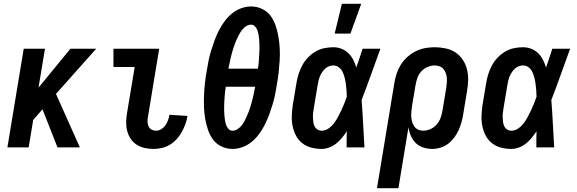

<svg xmlns="http://www.w3.org/2000/svg" viewBox="-20 -777 3040 1012"><path d="M283 0 204 -201 155 -145 131 0H19L105 -520H217L183 -315L351 -520H487L275 -282L401 0Z M789 8Q765 8 742.5 3Q720 -2 701 -14Q682 -26 669.5 -44.5Q657 -63 651 -84.5Q645 -106 645 -130Q645 -154 649 -178L690 -424H578V-520H819L760 -162Q757 -149 757.5 -136Q758 -123 763 -111.5Q768 -100 779 -94Q790 -88 803 -88Q817 -88 830.5 -96.5Q844 -105 852.5 -117.5Q861 -130 866 -144Q871 -158 873 -172L968 -166Q965 -144 957 -122.5Q949 -101 938 -81Q927 -61 911 -43.5Q895 -26 875 -14Q855 -2 833 3Q811 8 789 8Z M1206 8Q1174 8 1146.5 -5.5Q1119 -19 1102 -42.5Q1085 -66 1075.5 -95Q1066 -124 1061 -154Q1056 -184 1055 -215.5Q1054 -247 1055.5 -278.5Q1057 -310 1060.5 -341.5Q1064 -373 1070 -405Q1074 -432 1079.5 -458.5Q1085 -485 1093 -511Q1101 -537 1110.5 -563Q1120 -589 1132.5 -614Q1145 -639 1162 -662.5Q1179 -686 1201 -704.5Q1223 -723 1250 -733Q1277 -743 1303 -743Q1335 -743 1362.5 -729.5Q1390 -716 1407 -692.5Q1424 -669 1433.5 -640Q1443 -611 1448 -581Q1453 -551 1454.5 -519.5Q1456 -488 1454 -456.5Q1452 -425 1448.5 -393.5Q1445 -362 1439 -330Q1435 -303 1429.5 -276.5Q1424 -250 1416 -224Q1408 -198 1398.5 -172Q1389 -146 1376.5 -121Q1364 -96 1347 -72.5Q1330 -49 1308 -30.5Q1286 -12 1259 -2Q1232 8 1206 8ZM1184 -415H1339Q1342 -428 1343 -441Q1344 -454 1345 -467Q1346 -480 1346.5 -492.5Q1347 -505 1347.5 -518Q1348 -531 1347.5 -543.5Q1347 -556 1346 -568.5Q1345 -581 1343 -593Q1341 -605 1337 -616.5Q1333 -628 1324.5 -637.5Q1316 -647 1303 -647Q1290 -647 1277.5 -639Q1265 -631 1256.5 -620Q1248 -609 1241 -596.5Q1234 -584 1228.5 -571.5Q1223 -559 1218 -546Q1213 -533 1209 -520Q1205 -507 1201.5 -494Q1198 -481 1195 -468Q1192 -455 1189.5 -442Q1187 -429 1184 -415ZM1206 -88Q1219 -88 1231.5 -96Q1244 -104 1253 -115Q1262 -126 1268.5 -138.5Q1275 -151 1280.5 -163.5Q1286 -176 1291 -189Q1296 -202 1300 -215Q1304 -228 1307.5 -241Q1311 -254 1314 -267Q1317 -280 1319.5 -293Q1322 -306 1325 -320H1170Q1168 -307 1166.5 -294Q1165 -281 1164 -268Q1163 -255 1162.5 -242.5Q1162 -230 1161.5 -217Q1161 -204 1161.5 -191.5Q1162 -179 1163 -166.5Q1164 -154 1166 -142Q1168 -130 1172 -118.5Q1176 -107 1184.5 -97.5Q1193 -88 1206 -88Z M1675 8Q1647 8 1620.5 1Q1594 -6 1573.5 -22Q1553 -38 1540.5 -61.5Q1528 -85 1522.5 -111.5Q1517 -138 1518 -166Q1519 -194 1523 -222L1543 -342Q1547 -366 1554.5 -389Q1562 -412 1574 -434Q1586 -456 1604 -474.5Q1622 -493 1643.5 -505.5Q1665 -518 1689 -523Q1713 -528 1737 -528Q1760 -528 1781 -519.5Q1802 -511 1817 -496Q1832 -481 1842 -461.5Q1852 -442 1858 -421Q1867 -446 1875 -470.5Q1883 -495 1891 -520H1985Q1960 -452 1936 -384.5Q1912 -317 1886 -250Q1891 -187 1894 -124.5Q1897 -62 1901 0H1807Q1807 -21 1807 -42.5Q1807 -64 1808 -85Q1796 -67 1782.5 -50.5Q1769 -34 1752 -20.5Q1735 -7 1715 0.5Q1695 8 1675 8ZM1675 -88Q1694 -88 1711 -99.5Q1728 -111 1740 -127Q1752 -143 1761.5 -160.5Q1771 -178 1779 -195.5Q1787 -213 1794.5 -231Q1802 -249 1808 -267Q1808 -284 1806.5 -300.5Q1805 -317 1803 -333.5Q1801 -350 1797 -366Q1793 -382 1786.5 -396.5Q1780 -411 1767 -421.5Q1754 -432 1737 -432Q1725 -432 1713.5 -427.5Q1702 -423 1693 -414.5Q1684 -406 1677 -395Q1670 -384 1665.5 -373Q1661 -362 1658.5 -350Q1656 -338 1654 -327L1634 -207Q1632 -194 1630.5 -182Q1629 -170 1629.5 -157.5Q1630 -145 1631.5 -133.5Q1633 -122 1638 -111.5Q1643 -101 1653 -94.5Q1663 -88 1675 -88ZM1744 -600 1782 -757H1884L1827 -600Z M1967 215 2059 -342Q2063 -367 2071.5 -391.5Q2080 -416 2094 -438Q2108 -460 2128.5 -478Q2149 -496 2172.5 -507.5Q2196 -519 2221 -523.5Q2246 -528 2271 -528Q2300 -528 2328.5 -522Q2357 -516 2380 -501Q2403 -486 2418.5 -463Q2434 -440 2441 -413Q2448 -386 2447.5 -356.5Q2447 -327 2442 -298L2422 -178Q2419 -156 2413 -134.5Q2407 -113 2398 -92.5Q2389 -72 2375 -53Q2361 -34 2343 -20Q2325 -6 2302.5 1Q2280 8 2259 8Q2234 8 2211 0.5Q2188 -7 2171.5 -23Q2155 -39 2145.5 -61Q2136 -83 2133 -106L2080 215ZM2210 -88Q2229 -88 2248.5 -96.5Q2268 -105 2281.5 -120.5Q2295 -136 2302 -155Q2309 -174 2312 -193L2332 -313Q2334 -327 2335 -340.5Q2336 -354 2335 -367Q2334 -380 2329.5 -392Q2325 -404 2317 -413.5Q2309 -423 2296.5 -427.5Q2284 -432 2271 -432Q2252 -432 2232.5 -423.5Q2213 -415 2199.5 -399.5Q2186 -384 2179.5 -365Q2173 -346 2170 -327L2152 -220Q2150 -206 2148.5 -191.5Q2147 -177 2147.5 -163Q2148 -149 2152 -135.5Q2156 -122 2163.5 -111Q2171 -100 2183.5 -94Q2196 -88 2210 -88Z M2675 8Q2647 8 2620.5 1Q2594 -6 2573.5 -22Q2553 -38 2540.5 -61.5Q2528 -85 2522.5 -111.5Q2517 -138 2518 -166Q2519 -194 2523 -222L2543 -342Q2547 -366 2554.5 -389Q2562 -412 2574 -434Q2586 -456 2604 -474.5Q2622 -493 2643.5 -505.5Q2665 -518 2689 -523Q2713 -528 2737 -528Q2760 -528 2781 -519.5Q2802 -511 2817 -496Q2832 -481 2842 -461.5Q2852 -442 2858 -421Q2867 -446 2875 -470.5Q2883 -495 2891 -520H2985Q2960 -452 2936 -384.5Q2912 -317 2886 -250Q2891 -187 2894 -124.5Q2897 -62 2901 0H2807Q2807 -21 2807 -42.5Q2807 -64 2808 -85Q2796 -67 2782.5 -50.5Q2769 -34 2752 -20.5Q2735 -7 2715 0.5Q2695 8 2675 8ZM2675 -88Q2694 -88 2711 -99.5Q2728 -111 2740 -127Q2752 -143 2761.5 -160.5Q2771 -178 2779 -195.5Q2787 -213 2794.5 -231Q2802 -249 2808 -267Q2808 -284 2806.5 -300.5Q2805 -317 2803 -333.5Q2801 -350 2797 -366Q2793 -382 2786.5 -396.5Q2780 -411 2767 -421.5Q2754 -432 2737 -432Q2725 -432 2713.5 -427.5Q2702 -423 2693 -414.5Q2684 -406 2677 -395Q2670 -384 2665.5 -373Q2661 -362 2658.5 -350Q2656 -338 2654 -327L2634 -207Q2632 -194 2630.5 -182Q2629 -170 2629.5 -157.5Q2630 -145 2631.5 -133.5Q2633 -122 2638 -111.5Q2643 -101 2653 -94.5Q2663 -88 2675 -88Z"/></svg>

Font: Iosevka Term Curly
Style: Bold Italic
Weight: 700
Italic angle: -9°
Designer: Belleve Invis
Foundry: Belleve Invis
Version: Version 32.3.0